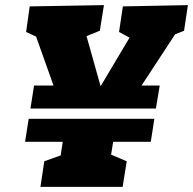

<svg xmlns="http://www.w3.org/2000/svg" viewBox="-20 -730 754 750"><path d="M99 -306 113 -396H189L121 -587L82 -605L96 -705L386 -710L370 -610L318 -589L373 -393L486 -583L445 -605L460 -705L714 -710L699 -610L664 -596L533 -396H604L589 -306ZM138 0 153 -100 217 -123 225 -176H78L92 -266H583L569 -176H422L414 -126L475 -100L459 0Z"/></svg>

Font: Bitter Black
Style: Italic
Weight: 900
Italic angle: -9°
Designer: Sol Matas, and Bitter project Authors
Foundry: Sol Matas
Version: Version 2.001